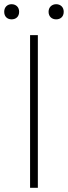

<svg xmlns="http://www.w3.org/2000/svg" viewBox="-33 -893 323 913"><path d="M110 0H147V-726H110ZM22 -801C43 -801 58 -814 58 -837C58 -859 43 -873 22 -873C2 -873 -13 -859 -13 -837C-13 -814 2 -801 22 -801ZM234 -801C255 -801 270 -814 270 -837C270 -859 255 -873 234 -873C214 -873 198 -859 198 -837C198 -814 214 -801 234 -801Z"/></svg>

Font: Noto Sans JP Thin
Style: Regular
Weight: 100
Designer: Ryoko NISHIZUKA 西塚涼子 (kana, bopomofo & ideographs); Paul D. Hunt (Latin, Greek & Cyrillic); Sandoll Communications 산돌커뮤니
Foundry: Adobe
Version: Version 2.004;hotconv 1.0.118;makeotfexe 2.5.65603